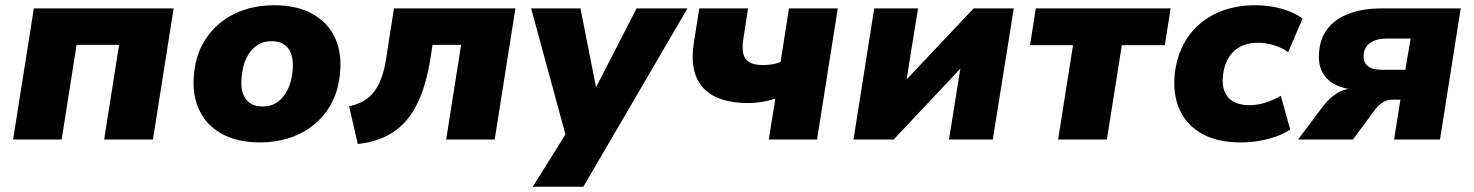

<svg xmlns="http://www.w3.org/2000/svg" viewBox="-20 -532 5619 732"><path d="M30 0 109 -500H642L563 0H377L434 -361H272L215 0Z M972 11Q886 11 827 -21Q768 -53 740.5 -110.5Q713 -168 719 -242Q724 -309 750 -359Q776 -409 818 -443.5Q860 -478 912.5 -495Q965 -512 1024 -512Q1111 -512 1169.5 -480Q1228 -448 1255.5 -391.5Q1283 -335 1277 -260Q1272 -193 1246 -142.5Q1220 -92 1178 -57.5Q1136 -23 1083.5 -6Q1031 11 972 11ZM981 -126Q1015 -126 1039 -143.5Q1063 -161 1078 -193Q1093 -225 1096 -267Q1100 -318 1079.5 -346.5Q1059 -375 1015 -375Q982 -375 957.5 -357.5Q933 -340 918.5 -308.5Q904 -277 901 -234Q896 -183 917 -154.5Q938 -126 981 -126Z M1344 17 1311 -127Q1342 -133 1366 -147Q1390 -161 1407 -183.5Q1424 -206 1435.5 -238.5Q1447 -271 1453 -314L1482 -500H1945L1866 0H1681L1738 -361H1629L1620 -303Q1608 -229 1586.5 -172.5Q1565 -116 1532.5 -76.5Q1500 -37 1453.5 -13.5Q1407 10 1344 17Z M2011 180 2155 -50 2147 22 2005 -500H2193L2256 -181H2243L2407 -500H2601L2204 180Z M2911 0 2936 -156Q2908 -147 2882.5 -143Q2857 -139 2834 -139Q2714 -139 2661 -197Q2608 -255 2625 -367L2646 -500H2832L2814 -384Q2809 -351 2813.5 -328.5Q2818 -306 2836.5 -295Q2855 -284 2890 -284Q2908 -284 2925.5 -287Q2943 -290 2956 -296L2988 -500H3174L3095 0Z M3234 0 3313 -500H3480L3434 -214H3422L3692 -500H3845L3765 0H3598L3644 -287H3657L3387 0Z M4014 0 4071 -360H3907L3929 -500H4443L4421 -360H4257L4200 0Z M4710 11Q4623 11 4564.5 -21Q4506 -53 4479 -110Q4452 -167 4458 -242Q4463 -301 4486 -350.5Q4509 -400 4548.5 -436Q4588 -472 4643 -492Q4698 -512 4767 -512Q4820 -512 4868.5 -498Q4917 -484 4946 -461L4891 -333Q4870 -349 4838.5 -359Q4807 -369 4776 -369Q4744 -369 4719.5 -359Q4695 -349 4678.5 -331Q4662 -313 4653 -289Q4644 -265 4642 -238Q4638 -188 4663.5 -159.5Q4689 -131 4745 -131Q4774 -131 4805.5 -141Q4837 -151 4863 -167L4899 -38Q4877 -23 4846.5 -12Q4816 -1 4780.5 5Q4745 11 4710 11Z M4929 0 5021 -123Q5047 -158 5076.5 -176Q5106 -194 5133 -194H5150L5149 -190Q5107 -192 5073.5 -208Q5040 -224 5022.5 -255Q5005 -286 5009 -333Q5013 -387 5043 -424.5Q5073 -462 5125.5 -481Q5178 -500 5248 -500H5549L5470 0H5295L5319 -152H5286Q5268 -152 5250.5 -140.5Q5233 -129 5220 -111L5138 0ZM5248 -266H5338L5358 -385H5266Q5227 -385 5204 -368.5Q5181 -352 5179 -323Q5177 -295 5194.5 -280.5Q5212 -266 5248 -266Z"/></svg>

Font: Nunito Sans 9pt Black
Style: Italic
Weight: 900
Italic angle: -9°
Version: Version 3.101;gftools[0.9.27]